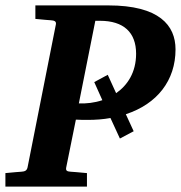

<svg xmlns="http://www.w3.org/2000/svg" viewBox="-37 -691 670 711"><path d="M407 -178 458 -205 429 -268C545 -306 613 -393 613 -508C613 -597 553 -671 364 -671H94V-621C121 -618 151 -616 151 -616C163 -615 172 -613 170 -601L65 -71C62 -58 54 -56 41 -55C41 -55 11 -53 -17 -50V0H285V-50C256 -53 226 -55 226 -55C212 -56 206 -58 208 -70L244 -248C258 -247 276 -247 287 -247C317 -247 345 -249 372 -254ZM467 -492C467 -423 435 -375 393 -346L362 -414L312 -387L342 -320C312 -310 282 -307 255 -308L316 -614H333C421 -614 467 -571 467 -492Z"/></svg>

Font: Veleka
Style: Bold Italic
Weight: 700
Italic angle: -12°
Designer: Stefan Peev, Context Ltd, 2016; SIL International, 1997-2014.
Foundry: Stefan Peev, Context Ltd, 2016
Version: Version 5.000